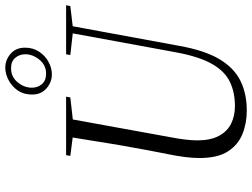

<svg xmlns="http://www.w3.org/2000/svg" viewBox="-134 -807 957 729"><g transform="rotate(-90 344.5 -442.5)"><path d="M211 -642 117 -654 120 -670H342L339 -654L233 -642ZM289 16Q241 16 200 -0.5Q159 -17 134 -56Q109 -95 109 -164Q109 -190 113 -220.5Q117 -251 124 -285L139 -362Q151 -426 159.5 -476Q168 -526 175 -572Q182 -618 191 -670H260L189 -279Q183 -248 179.5 -221Q176 -194 176 -172Q176 -122 193 -90Q210 -58 239.5 -43.5Q269 -29 306 -29Q359 -29 399 -48.5Q439 -68 466.5 -116.5Q494 -165 510 -251L587 -670H614L535 -241Q518 -145 485 -89Q452 -33 403 -8.5Q354 16 289 16ZM589 -644 500 -654 503 -670H689L686 -654L602 -644ZM427 -724Q397 -724 373.5 -744.5Q350 -765 350 -799Q350 -831 365.5 -853.5Q381 -876 405 -888.5Q429 -901 452 -901Q481 -901 504.5 -881Q528 -861 528 -826Q528 -795 512.5 -772Q497 -749 473.5 -736.5Q450 -724 427 -724ZM429 -746Q462 -746 482.5 -771.5Q503 -797 503 -825Q503 -847 489.5 -863Q476 -879 450 -879Q417 -879 396.5 -854Q376 -829 376 -800Q376 -778 389.5 -762Q403 -746 429 -746Z"/></g></svg>

Font: Source Serif 4 60pt
Style: Italic
Weight: 400
Italic angle: -12°
Version: Version 4.004;hotconv 1.0.116;makeotfexe 2.5.65601